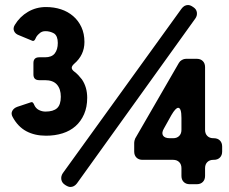

<svg xmlns="http://www.w3.org/2000/svg" viewBox="-20 -733 912 764"><path d="M241 4 238 2Q226 -6 224 -19Q222 -32 230 -44L702 -698Q713 -713 728 -713Q737 -713 747 -706L750 -704Q762 -696 763.5 -683Q765 -670 757 -659L286 -3Q275 11 260 11Q252 11 241 4ZM163 -193Q118 -193 84.5 -211Q51 -229 30 -268Q23 -281 29 -292Q35 -303 49 -308L103 -326Q109 -328 112 -323L115 -319V-318L116 -316Q122 -302 134.5 -295.5Q147 -289 161 -289Q192 -289 207 -302.5Q222 -316 222 -348Q222 -379 206.5 -396.5Q191 -414 159 -414H136Q113 -414 113 -437V-482Q113 -505 136 -505H159Q186 -505 198 -520.5Q210 -536 210 -562Q210 -590 195 -600Q179 -609 161 -609Q146 -609 137 -600Q126 -591 122 -581L119 -575Q114 -568 108 -571L55 -593Q41 -598 36 -609.5Q31 -621 39 -634Q59 -667 91.5 -686Q124 -705 163 -705Q195 -705 222.5 -696Q250 -687 271 -669Q292 -651 304 -625Q316 -599 316 -566Q316 -514 275 -479Q265 -470 265.5 -462.5Q266 -455 277 -447Q285 -441 292 -433.5Q299 -426 306 -417Q327 -386 327 -344Q327 -307 314.5 -278.5Q302 -250 280.5 -231Q259 -212 229 -202.5Q199 -193 163 -193ZM702 -33V-64Q702 -79 693 -88Q684 -97 669 -97H547Q532 -97 523 -106Q514 -115 514 -130V-165Q514 -172 518 -182L692 -483Q696 -490 704 -494.5Q712 -499 720 -499H763Q778 -499 787 -490Q796 -481 796 -466V-216Q796 -201 805 -192Q814 -183 829 -183H831Q846 -183 855 -174Q864 -165 864 -150V-130Q864 -115 855 -106Q846 -97 831 -97H829Q814 -97 805 -88Q796 -79 796 -64V-33Q796 -18 787 -9Q778 0 763 0H735Q720 0 711 -9Q702 -18 702 -33ZM656 -183H669Q684 -183 693 -192Q702 -201 702 -216V-264Q702 -304 689 -304Q679 -304 662 -275L633 -223Q622 -205 628.5 -194Q635 -183 656 -183Z"/></svg>

Font: Higure Gothic Black
Style: Regular
Weight: 900
Designer: Yoshimichi Ohira
Foundry: Positype
Version: Version 1.000